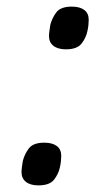

<svg xmlns="http://www.w3.org/2000/svg" viewBox="-20 -548 333 580"><path d="M96 12Q72 12 58.5 1.5Q45 -9 45 -28Q45 -35 46.5 -45Q48 -55 49 -62Q54 -82 67 -99.5Q80 -117 114 -117Q138 -117 151.5 -107Q165 -97 165 -77Q165 -70 164 -60.5Q163 -51 161 -43Q157 -23 143.5 -5.5Q130 12 96 12ZM179 -399Q155 -399 141.5 -409.5Q128 -420 128 -439Q128 -446 129.5 -456Q131 -466 132 -473Q137 -493 150 -510.5Q163 -528 197 -528Q221 -528 234.5 -518Q248 -508 248 -488Q248 -481 247 -471.5Q246 -462 244 -454Q240 -434 226.5 -416.5Q213 -399 179 -399Z"/></svg>

Font: IBM Plex Sans Var
Style: Italic
Weight: 400
Italic angle: -11.31°
Designer: Mike Abbink, Paul van der Laan, Pieter van Rosmalen
Foundry: Bold Monday
Version: Version 1.001